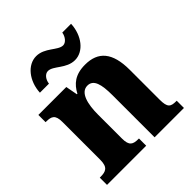

<svg xmlns="http://www.w3.org/2000/svg" viewBox="-209 -911 1050 1050"><g transform="rotate(-45 316.5 -386.0)"><path d="M374 -606C441 -606 495 -675 499 -762H431C427 -735 407 -709 385 -709C345 -709 305 -772 239 -772C171 -772 116 -702 112 -616H182C185 -643 203 -669 227 -669C268 -669 307 -606 374 -606ZM15 0H318V-56H314C273 -56 252 -65 252 -121V-306C252 -387 269 -460 323 -460C370 -460 383 -410 383 -325V0H610V-56H606C564 -56 548 -65 548 -126V-357C548 -492 495 -550 395 -550C317 -550 279 -516 253 -467H249L236 -536H20V-480H24C65 -480 86 -471 86 -416V-124C86 -65 62 -56 20 -56H15Z"/></g></svg>

Font: Noto Serif Hebrew SemiCondensed ExtraBold
Style: Regular
Weight: 800
Width: 4
Designer: Monotype Design Team
Foundry: Monotype Imaging Inc.
Version: Version 2.004